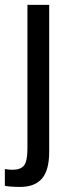

<svg xmlns="http://www.w3.org/2000/svg" viewBox="-44 -548 287 776"><path d="M37.6 207.5Q-0.5 207.5 -24.4 203.1V135.3Q-16.6 136.2 -9.3 137.2Q-2 138.2 5.9 138.2Q39.6 138.2 53.2 120.6Q66.9 103 66.9 52.2V-528.3H154.8V65.4Q154.8 140.1 125.5 173.8Q96.2 207.5 37.6 207.5Z"/></svg>

Font: Arimo Nerd Font
Style: Regular
Weight: 400
Designer: Steve Matteson
Foundry: Monotype Imaging Inc.
Version: Version 1.33;Nerd Fonts 3.2.1